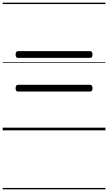

<svg xmlns="http://www.w3.org/2000/svg" viewBox="-20 -968 803 1426"><path d="M114 -538Q105 -538 100.5 -544Q96 -550 96 -562Q96 -588 114 -588H649Q658 -588 662.5 -581.5Q667 -575 667 -562Q667 -538 649 -538ZM114 -288Q105 -288 100.5 -294Q96 -300 96 -312Q96 -338 114 -338H649Q658 -338 662.5 -331.5Q667 -325 667 -312Q667 -288 649 -288ZM0 428H763V438H0ZM0 -20H763V0H0ZM0 -505H763V-500H0ZM0 -948H763V-938H0Z"/></svg>

Font: Playwrite US Modern Guides
Style: Regular
Weight: 400
Designer: Veronika Burian, José Scaglione
Foundry: TypeTogether
Version: Version 1.003